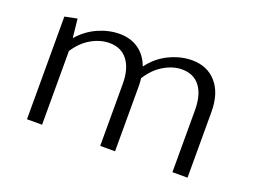

<svg xmlns="http://www.w3.org/2000/svg" viewBox="-73 -567 944 717"><g transform="rotate(20 399.0 -209.0)"><path d="M718 -261V0H658V-246Q658 -307 633 -340Q608 -373 561 -373Q526 -373 490 -352Q454 -331 428 -290Q430 -272 430 -261V0H371V-246Q371 -306 345.5 -339.5Q320 -373 273 -373Q237 -373 201.5 -353Q166 -333 140 -293V0H80V-408L129 -418L137 -343Q169 -380 211.5 -399Q254 -418 297 -418Q341 -418 372.5 -396Q404 -374 419 -333Q450 -375 495 -396.5Q540 -418 585 -418Q646 -418 682 -376.5Q718 -335 718 -261Z"/></g></svg>

Font: Ysabeau Infant Semilight
Style: Regular
Weight: 300
Designer: Christian Thalmann (Catharsis Fonts)
Version: Version 0.003